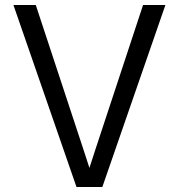

<svg xmlns="http://www.w3.org/2000/svg" viewBox="-20 -753 720 773"><path d="M34 -733 288 0H392L646 -733H556L365 -154L340 -77L315 -154L124 -733Z"/></svg>

Font: Kreadon Medium
Style: Regular
Weight: 500
Designer: kohakuno
Foundry: StudioGnu
Version: Version 1.000;Glyphs 3.1.2 (3151)